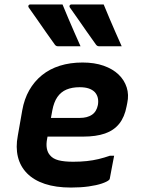

<svg xmlns="http://www.w3.org/2000/svg" viewBox="-20 -831 640 863"><path d="M261 -811Q274 -779 287.5 -747.5Q301 -716 314.5 -685Q328 -654 342 -623Q316 -623 293 -623Q270 -623 241 -623Q235 -623 231.5 -625.5Q228 -628 226 -631Q203 -663 184.5 -689.5Q166 -716 148 -742Q130 -768 110 -796Q106 -801 108 -806Q110 -811 117 -811Q146 -811 167.5 -811Q189 -811 210.5 -811Q232 -811 261 -811ZM446 -811Q459 -779 472.5 -747.5Q486 -716 499.5 -685Q513 -654 527 -623Q501 -623 478 -623Q455 -623 426 -623Q420 -623 416.5 -625.5Q413 -628 411 -631Q388 -663 369.5 -689.5Q351 -716 333 -742Q315 -768 295 -796Q291 -801 293 -806Q295 -811 302 -811Q331 -811 352.5 -811Q374 -811 395.5 -811Q417 -811 446 -811ZM351 -550Q405 -550 446 -535.5Q487 -521 513 -496Q539 -471 549.5 -438Q560 -405 552 -368L549 -353Q540 -305 516 -275Q492 -245 452 -231Q412 -217 354 -217Q328 -217 299.5 -217Q271 -217 240 -217Q209 -217 176 -217L118 -211L129 -301Q171 -301 207 -301Q243 -301 275.5 -301Q308 -301 339 -301Q372 -301 393 -315Q414 -329 420 -359Q423 -377 419.5 -391.5Q416 -406 406 -417Q395 -428 378.5 -433.5Q362 -439 338 -439Q304 -439 279 -428.5Q254 -418 238 -395Q222 -372 215 -334L192 -208Q187 -183 190.5 -164Q194 -145 205 -133Q218 -117 243.5 -110.5Q269 -104 309 -104Q342 -104 370 -107Q398 -110 423 -116Q448 -122 474 -131H493Q488 -107 483.5 -81.5Q479 -56 474 -31Q474 -28 473 -26Q472 -24 470 -22Q461 -14 437.5 -6Q414 2 378.5 7Q343 12 299 12Q231 12 181.5 -4.5Q132 -21 101.5 -52Q71 -83 60.5 -126Q50 -169 60 -221L80 -335Q89 -386 111.5 -425.5Q134 -465 168.5 -493Q203 -521 249 -535.5Q295 -550 351 -550Z"/></svg>

Font: RecMonoLinear Nerd Font Mono
Style: Bold Italic
Weight: 700
Italic angle: -10°
Monospace: yes
Version: Version 1.085; ttfautohint (v1.8.4.7-5d5b);Nerd Fonts 3.2.1